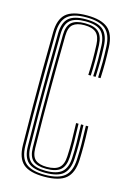

<svg xmlns="http://www.w3.org/2000/svg" viewBox="-123 -866 635 934"><g transform="rotate(15 194.5 -399.0)"><path d="M196.2 6.8Q122.8 6.8 90.5 -21.6Q58.2 -50 57.2 -115.5Q55.8 -223.5 55.2 -314.4Q54.8 -405.2 55.2 -493.8Q55.8 -582.2 57.2 -683.2Q58.2 -748.5 90.2 -776.9Q122.2 -805.2 195.5 -805.2Q267.5 -805.2 301.2 -777.4Q335 -749.5 338 -683.2Q339.8 -640.5 339.8 -605.1Q339.8 -569.8 337.8 -527.2H325.5Q327.2 -568.8 327.4 -604.6Q327.5 -640.5 325.5 -682.8Q322.8 -744 291.9 -769.6Q261 -795.2 195.5 -795.2Q129 -795.2 99.8 -769.2Q70.5 -743.2 69.5 -683.2Q67.8 -547.2 67.5 -409Q67.2 -270.8 69.5 -115.8Q70.5 -53 101.5 -28Q132.5 -3 196.2 -3Q264.2 -3 295.4 -29Q326.5 -55 329.5 -115.8Q331.5 -154.5 331.1 -193Q330.8 -231.5 328.8 -285.5H341Q343.5 -221.5 343.5 -184.9Q343.5 -148.2 342 -115.5Q339 -50.5 305.5 -21.9Q272 6.8 196.2 6.8ZM196.2 -12.8Q136 -12.8 109.4 -36.8Q82.8 -60.8 82 -115.8Q80.2 -222.8 79.9 -313.2Q79.5 -403.8 80 -492.5Q80.5 -581.2 82 -683.2Q82.8 -738 109 -761.8Q135.2 -785.5 195.5 -785.5Q259 -785.5 285 -760.2Q311 -735 313.2 -682Q315.2 -641 315.1 -606.2Q315 -571.5 313 -527.2H300.8Q303.2 -580.5 302.9 -614.8Q302.5 -649 301 -681.8Q298.8 -730 275.5 -752.8Q252.2 -775.5 195.5 -775.5Q142.5 -775.5 118.8 -754.2Q95 -733 94.2 -683Q92.5 -554 92 -414.4Q91.5 -274.8 94.2 -115.8Q95 -65.8 119 -44.2Q143 -22.8 196.2 -22.8Q252.2 -22.8 277.4 -44.8Q302.5 -66.8 305 -116.8Q307 -155 306.5 -193.4Q306 -231.8 304.2 -285.5H316.5Q319 -219.5 318.9 -183.6Q318.8 -147.8 317.2 -116.8Q314.8 -63.5 288.1 -38.1Q261.5 -12.8 196.2 -12.8ZM196.2 -32.8Q150 -32.8 128.8 -51.6Q107.5 -70.5 106.8 -115.8Q105.2 -212.2 104.6 -303.5Q104 -394.8 104.5 -487.9Q105 -581 106.5 -683Q107.2 -728 128.4 -746.9Q149.5 -765.8 195.5 -765.8Q243 -765.8 264.8 -746Q286.5 -726.2 288.8 -680.8Q290.5 -639.8 290.5 -604.5Q290.5 -569.2 288.5 -527.2H276.2Q278 -568 278.1 -603.9Q278.2 -639.8 276.2 -680.8Q274.2 -721.8 255.1 -738.9Q236 -756 195.5 -756Q158.2 -756 138.9 -740.1Q119.5 -724.2 118.8 -682Q116.8 -549 116.5 -411.9Q116.2 -274.8 118.8 -116.8Q119.5 -74.8 138.9 -58.6Q158.2 -42.5 196.2 -42.5Q238.8 -42.5 258.5 -59.8Q278.2 -77 280.2 -117.8Q282.2 -156 281.9 -193.9Q281.5 -231.8 279.5 -285.5H291.8Q293.8 -231.8 294.1 -193.5Q294.5 -155.2 292.8 -117.8Q290.5 -72.2 268.1 -52.5Q245.8 -32.8 196.2 -32.8Z"/></g></svg>

Font: Big Shoulders Inline Text Light
Style: Regular
Weight: 300
Designer: Patric King
Foundry: XO Type Co
Version: Version 1.000